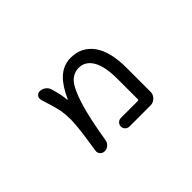

<svg xmlns="http://www.w3.org/2000/svg" viewBox="-72 -861 1143 1143"><g transform="rotate(-45 500.0 -289.5)"><path d="M511.7 -20.5Q497.1 -20.5 486.3 -31.2Q475.6 -42 475.6 -56.6Q475.6 -71.3 486.3 -82Q497.1 -92.8 511.7 -92.8H654.3Q662.1 -92.8 662.1 -99.6V-272.5Q662.1 -376 631.3 -428.7Q600.6 -481.4 545.9 -481.4Q501 -481.4 469.7 -447.3Q438.5 -413.1 407.2 -312.5Q379.9 -222.7 353.5 -62.5Q350.6 -44.9 336.4 -32.7Q322.3 -20.5 303.7 -20.5Q287.1 -20.5 275.4 -33.2Q266.6 -43.9 266.6 -56.6Q266.6 -59.6 267.6 -63.5Q290 -204.1 293 -259.8Q294.9 -280.3 294.9 -298.8Q294.9 -338.9 289.1 -373Q281.2 -414.1 252 -505.9Q251 -510.7 251 -515.6Q251 -525.4 256.8 -534.2Q266.6 -546.9 282.2 -546.9Q301.8 -546.9 317.9 -535.6Q334 -524.4 339.8 -505.9Q358.4 -447.3 363.3 -395.5Q363.3 -394.5 364.7 -394Q366.2 -393.6 367.2 -395.5Q400.4 -470.7 441.4 -510.7Q489.3 -557.6 553.7 -557.6Q644.5 -557.6 695.8 -487.3Q747.1 -417 747.1 -278.3V-78.1Q747.1 -54.7 730 -37.6Q712.9 -20.5 689.5 -20.5Z"/></g></svg>

Font: Rounded Mgen+ 1mn regular
Style: Regular
Weight: 400
Designer: [Source Han Sans]
Ryoko NISHIZUKA  (kana & ideographs); Paul D. Hunt (Latin, Greek & Cyrillic); Wenlong ZHANG  (bopomofo
Version: Version 1.059.20150602